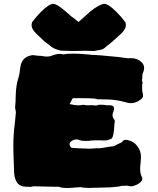

<svg xmlns="http://www.w3.org/2000/svg" viewBox="-20 -947 815 992"><path d="M324.7 24.4Q300.8 24.4 288.6 19.5Q282.7 17.6 277.3 17.6Q273.9 17.6 271 18.1L158.7 15.6Q148.4 15.6 138.7 18.6L112.8 17.6Q60.1 17.6 53.2 -50.8Q48.8 -160.6 48.8 -192.4Q48.8 -251 56.6 -310.1L62 -364.7Q62 -372.1 60.1 -379.4Q58.1 -386.7 58.1 -394Q61 -421.4 61 -447.3Q62.5 -509.3 75.2 -544.4Q81.1 -563 82.5 -582.5L85.9 -604.5Q94.7 -654.3 147 -662.1Q156.2 -662.1 167 -660.2Q181.2 -658.2 194.3 -658.2Q209 -654.8 221.7 -654.8Q239.3 -654.8 252.4 -661.1Q257.3 -664.1 271 -666.5Q280.3 -668.5 287.6 -668.5Q296.4 -668.5 305.7 -666Q328.6 -669.9 358.9 -669.9Q390.1 -669.9 429.2 -666Q439.9 -666 452.1 -663.6Q481 -663.6 587.9 -652.8Q634.8 -646 640.6 -646L654.8 -646.5Q688.5 -646.5 709 -627.9Q724.6 -614.3 724.6 -595.7Q724.6 -585.9 720.7 -575.7Q715.3 -564.9 715.3 -554.7Q715.3 -542 713.4 -529.8Q716.8 -524.9 716.8 -517.6Q716.8 -513.7 714.4 -511.7V-484.9Q714.4 -476.6 716.8 -468Q719.2 -459.5 719.2 -453.1Q719.2 -440.9 704.8 -431.2Q690.4 -421.4 678.5 -417.7Q666.5 -414.1 657.7 -414.1Q648.9 -414.1 639.6 -416Q579.6 -433.1 534.2 -433.1Q515.1 -433.1 495.6 -434.1L491.2 -433.6Q481.4 -433.6 471.2 -437.5Q454.1 -439.9 386.2 -439.9L358.4 -439.5Q356 -439.5 353.8 -436.3Q351.6 -433.1 346.9 -422.9Q342.3 -412.6 339.8 -409.2Q368.2 -402.8 383.8 -402.8Q394.5 -402.8 405.3 -404.8Q408.7 -405.8 412.6 -405.8Q420.4 -402.8 436 -402.8L453.1 -403.8Q466.3 -401.9 474.6 -401.9Q483.4 -401.9 490.7 -405.8H500.5Q517.1 -405.8 535.6 -402.8L545.4 -403.3Q569.3 -403.3 569.3 -386.2Q569.3 -378.4 565.4 -369.4Q561.5 -360.4 561.5 -352.1Q561.5 -341.3 568.8 -331.1Q573.2 -326.2 573.2 -320.3Q570.8 -306.2 570.3 -291.5Q567.9 -248 558.6 -232.4Q541.5 -221.2 517.1 -221.2Q502 -221.2 489.3 -222.2Q475.6 -221.7 467 -221.7Q458.5 -221.7 450.2 -220.7Q439 -218.8 423.3 -218.8Q400.4 -218.8 386.7 -224.6Q379.4 -226.6 372.1 -226.6Q362.3 -226.6 353.5 -220.7Q339.4 -212.9 339.4 -202.1Q339.4 -197.3 341.8 -191.9Q346.2 -184.1 351.3 -183.3Q356.4 -182.6 360.4 -182.6Q367.2 -182.6 374.5 -181.6Q381.8 -180.7 390.6 -180.7Q406.7 -180.7 418.7 -179.7Q430.7 -178.7 438.5 -178.7Q452.6 -178.7 471.7 -180.7L485.8 -181.2L488.3 -180.7Q503.4 -181.2 522.9 -185.1Q542.5 -189 565.9 -191.4Q574.2 -194.3 583.7 -199.7Q593.3 -205.1 602.1 -208.3Q610.8 -211.4 617.2 -220.7Q620.1 -224.6 627.4 -224.6Q640.6 -224.6 657.2 -217.8Q669.9 -212.4 677.7 -205.1Q708.5 -175.8 708.5 -134.8Q708 -118.7 706.1 -101.6Q704.1 -87.4 704.1 -72.3Q704.1 -50.3 713.4 -31.7Q715.3 -27.3 715.3 -23.4Q715.3 -13.2 702.6 -2.9Q686 10.7 661.1 15.6Q648.9 15.1 636.7 12.2Q622.6 13.2 613.3 13.2Q604 13.2 595.7 16.6L549.8 21Q532.2 21 496.3 22.5Q460.4 23.9 438 23.9Q421.9 23.9 404.3 21.5Q400.9 20 396 20Q386.7 20 372.6 21.5Q344.7 24.4 324.7 24.4ZM466.8 -683.6 418 -684.6Q391.6 -683.6 358.9 -683.6L300.3 -685.1Q292 -685.1 283.7 -688.5Q262.7 -693.4 247.1 -704.1Q247.1 -705.1 210.9 -731.9L165 -775.4Q143.1 -798.3 143.1 -816.4Q143.1 -823.7 146 -832.5Q166.5 -860.4 190.9 -884.8Q233.4 -927.2 255.4 -927.2Q272.5 -925.8 299.8 -903.8Q315.9 -891.6 349.6 -861.3Q366.7 -849.6 385.7 -833.5Q422.4 -865.2 423.8 -867.2Q471.2 -913.1 513.2 -926.8L518.1 -927.2Q540 -927.2 582.5 -884.8Q606.9 -860.4 627.4 -832.5Q630.4 -823.7 630.4 -816.4Q630.4 -798.3 608.4 -775.4Q558.6 -728.5 525.9 -704.1Q514.2 -692.9 503.2 -690.4Q492.2 -688 466.8 -683.6Z"/></svg>

Font: Kaph
Style: Regular
Weight: 400
Designer: GGBotNet
Foundry: f0n7.com
Version: 1.10